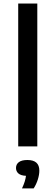

<svg xmlns="http://www.w3.org/2000/svg" viewBox="-20 -828 314 1086"><path d="M83 0V-808H191V0ZM104.5 237.5Q114.5 216 119.8 199Q125 182 127 166.5Q97.5 165 84 153Q70.5 141 70.5 122Q70.5 101.5 86.5 89.2Q102.5 77 135 77Q202.5 77 202.5 137Q202.5 160 194 187.2Q185.5 214.5 170.5 237.5Z"/></svg>

Font: Encode Sans Expanded Medium
Style: Regular
Weight: 500
Width: 7
Designer: Multiple Designers
Foundry: Impallari Type
Version: Version 3.000; ttfautohint (v1.8.3) -l 8 -r 50 -G 200 -x 14 